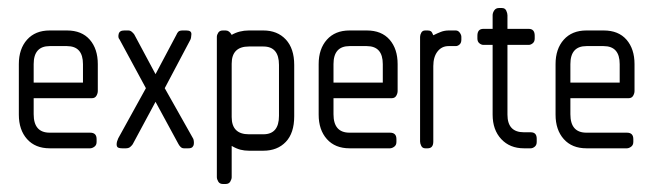

<svg xmlns="http://www.w3.org/2000/svg" viewBox="-20 -370 1635 479"><path d="M209 -125H64V-85Q64 -39 104 -39H205Q221 -39 221 -23V-16Q221 -8 215.5 -4Q210 0 205 0H104Q68 0 47.5 -23Q27 -46 27 -84V-210Q27 -248 47.5 -271Q68 -294 104 -294H147Q184 -294 204 -271Q224 -248 224 -210V-143Q224 -137 220.5 -131Q217 -125 209 -125ZM187 -210Q187 -255 147 -255H104Q64 -255 64 -210V-164H187Z M450 0H439Q434 0 430.5 -3.5Q427 -7 425 -11L368 -116L311 -10Q309 -7 305 -3.5Q301 0 294 0H285Q274 0 272 -4.5Q270 -9 272 -17Q274 -23 275 -25L344 -150L278 -272Q274 -276 276 -285Q278 -294 290 -294H300Q305 -294 309 -290.5Q313 -287 315 -284L368 -185L420 -283Q422 -288 425 -291Q428 -294 436 -294H445Q458 -294 457.5 -284.5Q457 -275 455 -271L391 -150L462 -24Q463 -22 463.5 -18Q464 -14 463.5 -10Q463 -6 460 -3Q457 0 450 0Z M637 6H601Q590 6 580 3.5Q570 1 558 -6V72Q558 77 554.5 83Q551 89 543 89H536Q528 89 524.5 83Q521 77 521 72V-278Q521 -283 524.5 -288.5Q528 -294 536 -294H543Q552 -294 558 -283Q577 -294 601 -294H637Q672 -294 693 -271.5Q714 -249 714 -208V-80Q714 -38 693 -16Q672 6 637 6ZM676 -208Q676 -254 637 -254H601Q558 -254 558 -211V-78Q558 -35 601 -35H637Q676 -35 676 -81Z M957 -125H812V-85Q812 -39 852 -39H953Q969 -39 969 -23V-16Q969 -8 963.5 -4Q958 0 953 0H852Q816 0 795.5 -23Q775 -46 775 -84V-210Q775 -248 795.5 -271Q816 -294 852 -294H895Q932 -294 952 -271Q972 -248 972 -210V-143Q972 -137 968.5 -131Q965 -125 957 -125ZM935 -210Q935 -255 895 -255H852Q812 -255 812 -210V-164H935Z M1117 -255H1099Q1082 -255 1071.5 -241.5Q1061 -228 1061 -205V-17Q1061 0 1047 0H1041Q1034 0 1031 -6Q1028 -12 1028 -17V-278Q1028 -283 1031 -288.5Q1034 -294 1041 -294H1047Q1052 -294 1055 -292Q1058 -290 1061 -282Q1071 -287 1080 -290.5Q1089 -294 1100 -294H1117Q1123 -294 1127 -288.5Q1131 -283 1131 -278V-271Q1131 -263 1126.5 -259Q1122 -255 1117 -255Z M1304 0H1287Q1252 0 1230.5 -23Q1209 -46 1209 -84V-258H1186Q1181 -258 1176 -262Q1171 -266 1171 -274V-281Q1171 -298 1186 -298H1209V-332Q1209 -338 1213 -344Q1217 -350 1225 -350H1232Q1240 -350 1243 -343.5Q1246 -337 1246 -332V-298H1299Q1314 -298 1314 -281V-274Q1314 -266 1309 -262Q1304 -258 1299 -258H1246V-84Q1246 -40 1287 -40H1304Q1319 -40 1319 -24V-16Q1319 -8 1314 -4Q1309 0 1304 0Z M1548 -125H1403V-85Q1403 -39 1443 -39H1544Q1560 -39 1560 -23V-16Q1560 -8 1554.5 -4Q1549 0 1544 0H1443Q1407 0 1386.5 -23Q1366 -46 1366 -84V-210Q1366 -248 1386.5 -271Q1407 -294 1443 -294H1486Q1523 -294 1543 -271Q1563 -248 1563 -210V-143Q1563 -137 1559.5 -131Q1556 -125 1548 -125ZM1526 -210Q1526 -255 1486 -255H1443Q1403 -255 1403 -210V-164H1526Z"/></svg>

Font: Chathura
Style: Bold
Weight: 700
Designer: Appaji Ambarisha Darbha
Foundry: Aditya Fonts
Version: Version 1.001 2016